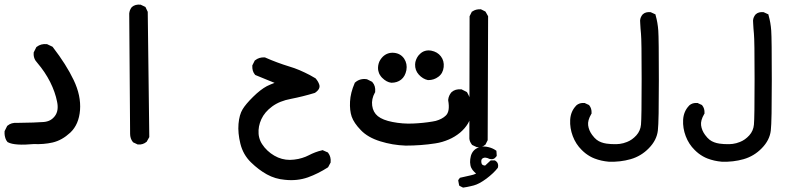

<svg xmlns="http://www.w3.org/2000/svg" viewBox="-33 -461 3553 850"><path d="M116.2 176.8Q74.7 180.7 45.9 178.7Q17.1 176.8 2.4 168.9L0.5 168L-1 166Q-3.4 163.1 -5.4 159.7Q-7.3 156.2 -8.5 152.6Q-9.8 148.9 -10.7 145.3Q-11.7 141.6 -12.2 137.7Q-12.7 133.8 -12.9 129.6Q-13.2 125.5 -12.7 121.1V119.1L-11.7 117.7L-2 98.1L-1 96.2L0.5 95.2Q17.1 81.1 42.5 83Q125.5 82 160.6 79.1Q176.8 77.6 188.7 71.3Q200.7 64.9 210 52.7Q228 28.8 219.7 -10.7Q211.4 -53.2 189 -98.1Q166.5 -142.6 132.3 -182.6Q113.8 -201.7 116.2 -227.5V-229.5L117.2 -231L127 -250.5L127.9 -252.4L129.9 -253.9Q148.4 -268.1 173.8 -265.6H175.3L177.2 -264.6L197.8 -254.9L199.7 -253.9L201.2 -252Q260.3 -175.3 293 -106.9Q309.6 -72.3 316.7 -38.8Q323.7 -5.4 321.3 26.4Q318.8 58.1 308.1 83Q297.4 107.9 278.3 126Q259.8 143.1 240.2 154.1Q220.7 165 199.7 169.9Q160.6 178.7 116.2 176.8Z M574.7 177.7 558.1 169.9 556.2 168.9 554.7 167Q548.8 159.7 545.9 150.6Q543 141.6 543 131.8L539.1 -400.4V-400.9V-401.4Q539.6 -404.8 540.3 -408.7Q541 -412.6 542.5 -416Q543.9 -419.4 545.7 -422.6Q547.4 -425.8 549.8 -428.7L550.8 -429.7L551.3 -430.2Q558.6 -436.5 568.1 -439Q577.6 -441.4 587.9 -440.4H589.8L591.3 -439.5L607.9 -431.6L610.8 -430.2L612.3 -427.2L620.1 -410.6L621.1 -408.7V-406.2L627.9 143.6V146L626.5 148.4L617.7 164.1L617.2 165.5L616.2 166.5Q608.4 173.3 598.6 176.5Q588.9 179.7 578.1 178.7H576.2Z M1228.5 335Q1185.5 331.5 1148.4 311Q1112.3 291 1078.1 257.8Q1060.5 240.7 1048.8 220Q1037.1 199.2 1031.2 175.3Q1019.5 127.9 1022.9 87.4Q1026.4 46.9 1041 22.9Q1054.7 0 1087.4 -32.2Q1120.1 -64.5 1148.4 -79.6Q1156.2 -83.5 1165 -87.2Q1173.8 -90.8 1182.6 -94.2Q1167 -100.6 1152.3 -106.4Q1125 -117.7 1098.6 -128.4L1096.7 -129.4L1095.2 -131.3Q1083 -146 1084 -169.4V-171.4L1085 -173.3L1093.8 -190.9L1094.7 -192.9L1096.7 -194.3Q1113.8 -208 1138.2 -207H1140.1L1141.6 -206.1Q1193.8 -183.1 1248 -166.5Q1259.3 -163.1 1270.5 -159.2Q1281.7 -155.3 1293 -150.4Q1304.2 -145.5 1315.7 -140.1Q1327.1 -134.8 1338.6 -128.7Q1350.1 -122.6 1361.3 -115.7L1362.8 -115.2L1363.8 -114.3Q1376 -100.6 1380.4 -86.4Q1386.7 -67.4 1361.8 -50.3L1360.8 -49.8L1359.4 -49.3Q1308.1 -33.7 1255.4 -23.4Q1205.1 -14.2 1171.9 10.3Q1138.7 34.7 1124 66.7Q1109.4 98.6 1111.8 131.3Q1112.3 139.2 1114.3 147Q1116.2 154.8 1119.4 162.4Q1122.6 169.9 1127.4 177.2Q1132.3 184.6 1138.2 191.9Q1163.1 221.2 1197.8 236.3Q1231.9 250.5 1269 245.6Q1278.8 244.6 1287.6 242.7Q1296.4 240.7 1304.4 238.3Q1312.5 235.8 1319.8 232.9Q1327.1 230 1333.5 226.6Q1347.7 219.2 1362.3 213.6Q1377 208 1392.1 204.6L1395.5 203.6L1398.4 205.1L1416 212.9L1418.5 213.9L1419.9 215.8Q1433.1 233.4 1430.7 256.8V258.8L1429.7 260.3L1420.9 276.9L1419.4 279.3L1417.5 280.8Q1397 293.9 1375 304.9Q1353 315.9 1330.1 324.2Q1282.7 340.8 1228.5 335Z M1762.7 183.6Q1704.6 181.6 1650.4 164.6Q1595.2 147.5 1564.5 115.2Q1533.7 83.5 1523.9 55.2Q1514.6 27.8 1516.6 -11.2Q1518.6 -50.3 1537.1 -92.8L1537.6 -94.7L1539.6 -96.2Q1560.5 -114.7 1590.3 -110.4L1591.8 -109.9L1593.3 -109.4L1612.8 -99.6L1614.7 -98.6L1615.7 -97.2Q1630.4 -80.6 1627.9 -54.7V-52.7L1626.5 -50.8Q1610.8 -22.5 1614.7 6.8Q1618.7 36.1 1639.6 53.2Q1661.6 70.8 1705.1 79.1Q1749.5 87.9 1794.9 85.9Q1840.8 84 1881.3 77.1Q1889.2 76.2 1896.2 74.2Q1903.3 72.3 1909.4 69.8Q1915.5 67.4 1921.1 64.5Q1926.8 61.5 1931.6 58.1Q1936.5 54.7 1940.4 50.8Q1960 32.7 1951.2 -16.6V-18.1V-19.5Q1952.1 -28.8 1955.8 -37.1Q1959.5 -45.4 1965.3 -52.2L1965.8 -52.7L1966.3 -53.2Q1982.9 -67.9 2008.8 -65.4H2010.7L2012.2 -64.5L2031.7 -54.7L2034.2 -53.2L2035.6 -50.8Q2061 -6.8 2054.7 41Q2051.3 64.9 2038.3 86.4Q2025.4 107.9 2003.4 126.5Q1992.2 135.7 1979.7 143.3Q1967.3 150.9 1953.6 156.7Q1939.9 162.6 1925 167Q1910.2 171.4 1894 173.8Q1831.1 183.6 1762.7 183.6ZM1699.2 -94.7Q1678.2 -97.2 1659.2 -116.2Q1657.2 -118.2 1655.5 -120.1Q1653.8 -122.1 1652.3 -124.3Q1650.9 -126.5 1649.4 -128.7Q1647.9 -130.9 1646.7 -133.1Q1645.5 -135.3 1644.8 -137.7Q1644 -140.1 1643.3 -142.6Q1642.6 -145 1641.8 -147.7Q1641.1 -150.4 1640.9 -152.8Q1640.6 -155.3 1640.6 -158Q1640.6 -160.6 1640.6 -163.6Q1641.1 -172.4 1643.6 -180.7Q1646 -189 1650.9 -196.5Q1655.8 -204.1 1662.1 -210.4Q1683.1 -230 1711.9 -227.1Q1740.7 -224.1 1756.3 -201.2Q1763.7 -189.9 1766.1 -177.2Q1768.6 -164.6 1766.1 -150.4Q1760.7 -122.6 1742.7 -108.4Q1725.1 -94.7 1700.2 -94.7H1699.7ZM1861.3 -106.4Q1838.9 -111.3 1821.3 -130.4Q1803.7 -149.9 1804.7 -176.3Q1804.7 -181.6 1805.9 -186.5Q1807.1 -191.4 1808.8 -196Q1810.5 -200.7 1813 -205.3Q1815.4 -210 1818.6 -214.1Q1821.8 -218.3 1825.7 -221.7Q1835.9 -231.9 1848.6 -235.6Q1861.3 -239.3 1876 -236.8Q1903.8 -231.4 1918.9 -211.4Q1934.1 -191.4 1931.2 -164.1Q1928.2 -136.2 1907.7 -121.1Q1888.2 -106.4 1863.3 -106.4H1862.3Z M2014.2 368.2 2004.4 363.3 2000 360.8 1999 356.4 1996.1 340.8 1995.6 336.4 1998 333 2001 329.1 2002.9 326.2 2006.8 325.2Q2028.3 320.3 2050.3 315.4Q2063 313 2074.7 307.6Q2066.4 300.3 2059.1 291.5Q2055.7 287.1 2053.2 281.7Q2050.8 276.4 2049.6 270.3Q2048.3 264.2 2048.1 257.3Q2047.9 250.5 2048.8 243.7Q2052.2 212.4 2073.2 198.2Q2093.3 184.1 2120.1 188.5Q2125 189.5 2129.6 190.4Q2134.3 191.4 2138.4 192.9Q2142.6 194.3 2146.5 196Q2150.4 197.8 2154.1 199.7Q2157.7 201.7 2161.1 204.1L2164.6 206.5L2165 211.4L2166 226.1V229.5L2164.1 231.9Q2153.3 247.6 2135.3 242.7H2134.3L2133.3 242.2Q2124.5 237.8 2117.4 237.1Q2110.4 236.3 2106 238.8Q2097.7 242.2 2097.7 252.4Q2097.7 264.6 2103 268.6Q2106 270.5 2108.9 271.2Q2111.8 272 2114.7 272L2136.7 251.5L2139.6 249H2143.6H2155.3H2158.2L2160.6 251Q2165.5 253.9 2168.5 258.5Q2171.4 263.2 2172.1 268.6Q2172.9 273.9 2171.4 279.8L2170.9 281.7L2169.9 283.2Q2151.4 306.6 2120.1 330.1Q2088.4 353.5 2064.5 359.9Q2057.1 361.8 2049.6 363.5Q2042 365.2 2034.7 366.7Q2027.3 368.2 2020 369.1L2017.1 369.6ZM2075.7 189.5 2059.1 181.6 2057.1 180.7 2055.7 178.7Q2051.3 172.9 2048.3 166.3Q2045.4 159.7 2044.9 152.3V151.9V151.4L2045.9 -386.7V-389.2L2046.9 -391.1L2054.7 -406.7L2055.7 -409.2L2058.1 -410.2Q2073.2 -420.9 2094.2 -419.9H2096.2L2098.1 -418.9L2113.8 -411.1L2116.2 -409.7L2117.7 -407.2L2126.5 -391.6L2127.9 -389.2V-386.7L2126 157.2V159.7L2125 161.6L2117.2 177.2L2116.2 179.2L2114.7 180.2Q2099.6 192.9 2079.1 190.4L2077.1 189.9Z M2662.1 254.9Q2628.4 252 2599.1 240.7Q2588.9 236.8 2579.1 231.2Q2569.3 225.6 2560.3 218.8Q2551.3 211.9 2542.5 203.1Q2516.1 177.2 2502.7 141.6Q2489.3 106 2491.2 69.8Q2493.2 32.2 2517.6 6.8V6.3Q2532.7 -7.3 2554.7 -4.9H2556.2L2557.6 -3.9L2572.3 2.9L2574.7 3.9L2575.7 5.4Q2586.9 19 2585.9 39.6V42L2584.5 43.9Q2567.9 72.3 2570.8 93.8Q2573.7 116.2 2588.4 136.2Q2593.3 143.1 2598.4 148.4Q2603.5 153.8 2608.4 157.7Q2613.3 161.6 2618.2 164.1Q2623.5 167 2628.9 168.9Q2634.3 170.9 2640.1 172.4Q2646 173.8 2652.3 174.8Q2671.4 177.7 2695.8 177.2Q2703.1 177.2 2710.9 176Q2718.8 174.8 2726.6 172.9Q2734.4 170.9 2742.7 167.5Q2765.6 158.7 2784.2 138.2Q2802.2 118.2 2804.7 90.8Q2807.6 61 2807.6 -111.3Q2807.6 -283.7 2804.7 -311.5Q2804.2 -317.4 2803.7 -323Q2803.2 -328.6 2802.7 -334.5Q2802.2 -340.3 2802 -346.2Q2801.8 -352.1 2801.3 -357.9Q2800.8 -363.8 2800.8 -369.6V-370.1V-371.1Q2802.2 -385.7 2812 -397L2812.5 -397.5L2813 -397.9Q2819.3 -403.8 2828.1 -406Q2836.9 -408.2 2846.7 -407.2L2848.6 -406.7L2849.6 -406.2L2864.3 -399.4L2868.7 -397.5L2869.6 -393.1Q2878.9 -360.8 2881.3 -325.2Q2883.8 -290.5 2883.8 -106.9Q2883.8 -14.6 2882.8 40.8Q2881.8 96.2 2879.4 116.7Q2874.5 159.7 2839.4 195.3Q2805.2 230.5 2758.8 243.7Q2712.9 256.8 2662.6 254.9Z M3162.1 254.9Q3128.4 252 3099.1 240.7Q3088.9 236.8 3079.1 231.2Q3069.3 225.6 3060.3 218.8Q3051.3 211.9 3042.5 203.1Q3016.1 177.2 3002.7 141.6Q2989.3 106 2991.2 69.8Q2993.2 32.2 3017.6 6.8V6.3Q3032.7 -7.3 3054.7 -4.9H3056.2L3057.6 -3.9L3072.3 2.9L3074.7 3.9L3075.7 5.4Q3086.9 19 3085.9 39.6V42L3084.5 43.9Q3067.9 72.3 3070.8 93.8Q3073.7 116.2 3088.4 136.2Q3093.3 143.1 3098.4 148.4Q3103.5 153.8 3108.4 157.7Q3113.3 161.6 3118.2 164.1Q3123.5 167 3128.9 168.9Q3134.3 170.9 3140.1 172.4Q3146 173.8 3152.3 174.8Q3171.4 177.7 3195.8 177.2Q3203.1 177.2 3210.9 176Q3218.8 174.8 3226.6 172.9Q3234.4 170.9 3242.7 167.5Q3265.6 158.7 3284.2 138.2Q3302.2 118.2 3304.7 90.8Q3307.6 61 3307.6 -111.3Q3307.6 -283.7 3304.7 -311.5Q3304.2 -317.4 3303.7 -323Q3303.2 -328.6 3302.7 -334.5Q3302.2 -340.3 3302 -346.2Q3301.8 -352.1 3301.3 -357.9Q3300.8 -363.8 3300.8 -369.6V-370.1V-371.1Q3302.2 -385.7 3312 -397L3312.5 -397.5L3313 -397.9Q3319.3 -403.8 3328.1 -406Q3336.9 -408.2 3346.7 -407.2L3348.6 -406.7L3349.6 -406.2L3364.3 -399.4L3368.7 -397.5L3369.6 -393.1Q3378.9 -360.8 3381.3 -325.2Q3383.8 -290.5 3383.8 -106.9Q3383.8 -14.6 3382.8 40.8Q3381.8 96.2 3379.4 116.7Q3374.5 159.7 3339.4 195.3Q3305.2 230.5 3258.8 243.7Q3212.9 256.8 3162.6 254.9Z"/></svg>

Font: NaikaiFont
Style: Bold
Weight: 700
Version: Version 1.89